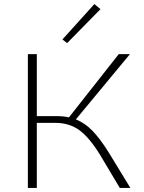

<svg xmlns="http://www.w3.org/2000/svg" viewBox="-20 -924 708 944"><path d="M621 0H569L473 -161Q421 -246 371.5 -283Q322 -320 250 -320H161V0H117V-658H161V-353H261Q292 -353 319 -347L564 -658H619L353 -337Q398 -319 435 -280.5Q472 -242 513 -177ZM287 -730 444 -904 474 -879 310 -712Z"/></svg>

Font: Ysabeau Light
Style: Regular
Weight: 300
Designer: Christian Thalmann (Catharsis Fonts)
Version: Version 0.003